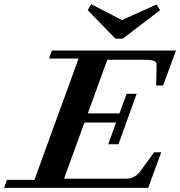

<svg xmlns="http://www.w3.org/2000/svg" viewBox="-69 -907 870 927"><path d="M488.3 -720.2 354.5 -857.9 371.1 -886.7 519.5 -810.1 686.5 -885.3 704.1 -857.9 523.4 -720.2ZM-49.3 0 -35.6 -38.6H97.2L310.5 -624.5H168L181.6 -663.1H780.8L718.3 -494.1H685.1L687 -596.7Q687.5 -608.4 672.6 -613.5Q657.7 -618.7 625 -618.7H449.2L355 -359.4H507.8L542.5 -454.1H590.8L502.9 -210.4H453.6L491.7 -315.4H338.9L240.2 -44.4H541Q581.5 -44.4 607.9 -79.6L675.3 -171.9H709.5L646.5 0Z"/></svg>

Font: Elstob 8pt
Style: Bold Italic
Weight: 700
Italic angle: -20°
Designer: Peter S. Baker
Version: Version 1.015